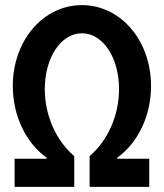

<svg xmlns="http://www.w3.org/2000/svg" viewBox="-20 -730 640 750"><path d="M300 -600C382 -600 445 -505 445 -382C445 -280 402 -182 330 -120V0H563V-110H438V-114C519 -172 570 -278 570 -394C570 -571 452 -710 300 -710C148 -710 30 -571 30 -394C30 -278 81 -172 162 -114V-110H37V0H270V-120C198 -182 155 -280 155 -382C155 -505 218 -600 300 -600Z"/></svg>

Font: CommitMono
Style: Bold
Weight: 700
Monospace: yes
Designer: Eigil Nikolajsen
Foundry: Eigil Nikolajsen
Version: Version 1.143